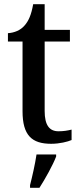

<svg xmlns="http://www.w3.org/2000/svg" viewBox="-20 -679 384 920"><path d="M225 10C266 10 305 0 323 -8V-58C303 -53 284 -50 260 -50C217 -50 194 -79 194 -147V-480H315V-536H194V-659H139C130 -608 117 -578 97 -556C78 -534 49 -522 18 -520V-480H88V-146C88 -30 133 10 225 10ZM124 208V221H169C196 179 233 113 249 71V61H155C148 108 135 165 124 208Z"/></svg>

Font: Noto Serif Ethiopic SemiCondensed Medium
Style: Regular
Weight: 500
Width: 4
Designer: Monotype Design Team
Foundry: Monotype Imaging Inc.
Version: Version 2.102